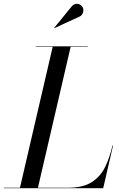

<svg xmlns="http://www.w3.org/2000/svg" viewBox="-65 -995 647 1015"><path d="M358 -908.5 222 -846 221 -847 315.5 -963Q331.5 -978.5 348 -974.2Q364.5 -970 371.5 -957.5Q378.5 -945 374.2 -930.2Q370 -915.5 358 -908.5ZM480.5 0H-45V-2.5H40.5L213.5 -747.5H124V-750H399V-747.5H308.5L135.5 -2.5H295Q373.5 -2.5 419.5 -31.8Q465.5 -61 490.2 -111.2Q515 -161.5 529.5 -225H532.5Z"/></svg>

Font: Bodoni* 72pt
Style: Italic
Weight: 400
Italic angle: -13°
Version: Version 2.3